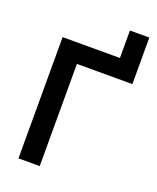

<svg xmlns="http://www.w3.org/2000/svg" viewBox="-160 -976 874 1070"><g transform="rotate(20 277.5 -441.0)"><path d="M82 0V-719H422V-882H537V-606H208V0Z"/></g></svg>

Font: Nunitoga
Style: Bold
Weight: 700
Designer: Vernon Adams
Foundry: Vernon Adams
Version: Version 1.0